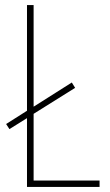

<svg xmlns="http://www.w3.org/2000/svg" viewBox="-20 -734 432 754"><path d="M86 0V-270L17 -227L4 -247L86 -299V-714H112V-315L262 -410L275 -389L112 -287V-25H371V0Z"/></svg>

Font: Noto Sans Telugu Condensed Thin
Style: Regular
Weight: 100
Width: 3
Designer: Jelle Bosma - Monotype Design Team
Foundry: Monotype Imaging Inc.
Version: Version 2.005; ttfautohint (v1.8.4.7-5d5b)